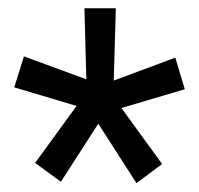

<svg xmlns="http://www.w3.org/2000/svg" viewBox="-20 -731 471 454"><path d="M124 -301.3 212.4 -438.5 302.7 -297.9 363.3 -343.3 267.1 -475.6 417 -520 394.5 -594.7 249 -540.5 253.9 -711.4H179.7L184.1 -543.5L36.6 -597.7L13.7 -524.4L161.1 -480.5L63 -345.7Z"/></svg>

Font: Vazirmatn
Style: Regular
Weight: 400
Designer: Saber Rastikerdar
Foundry: Saber Rastikerdar
Version: Version 33.003